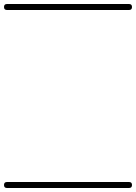

<svg xmlns="http://www.w3.org/2000/svg" viewBox="-35 -575 680 960"><path d="M0 -555Q152 -555 304.5 -555Q457 -555 610 -555Q625 -555 625 -540Q625 -525 610 -525Q457 -525 304.5 -525Q152 -525 0 -525Q-15 -525 -15 -540Q-15 -555 0 -555ZM0 335Q152 335 304.5 335Q457 335 610 335Q625 335 625 350Q625 365 610 365Q457 365 304.5 365Q152 365 0 365Q-15 365 -15 350Q-15 335 0 335Z"/></svg>

Font: FRB American Cursive Just Guidelines
Style: Italic
Weight: 400
Italic angle: -25°
Version: Version 2.0;Modular Font Editor K font №1